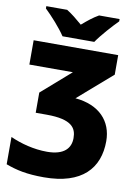

<svg xmlns="http://www.w3.org/2000/svg" viewBox="-106 -834 820 1143"><g transform="rotate(10 304.0 -263.0)"><path d="M522 -766H398C363 -746 335 -723 300 -693C265 -723 240 -744 205 -766H79V-752C117 -716 175 -652 205 -606H397C428 -652 488 -718 522 -752ZM551 -553H40V-406H303L127 -252V-130H193C349 -130 375 -79 375 -20C375 40 337 87 233 87C154 87 74 66 10 37V202C75 226 137 240 241 240C472 240 570 127 570 -36C570 -156 492 -243 345 -256L551 -435Z"/></g></svg>

Font: Noto Sans UI Black
Style: Regular
Weight: 900
Designer: Monotype Design Team
Foundry: Monotype Imaging Inc.
Version: Version 1.901